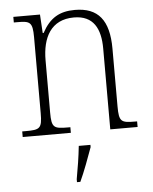

<svg xmlns="http://www.w3.org/2000/svg" viewBox="-54 -588 679 854"><g transform="rotate(-5 285.5 -161.0)"><path d="M32 0H247V-25H236C173 -25 163 -30 163 -98V-331C163 -432 202 -510 305 -510C392 -510 423 -450 423 -361V0H545V-25H536C474 -25 464 -30 464 -99V-357C464 -484 416 -543 312 -543C244 -543 200 -518 165 -453H161L156 -536H37V-511H53C109 -511 121 -506 121 -438V-99C121 -30 111 -25 48 -25H32ZM255 208V221H270C289 181 314 113 329 71V61H277C272 109 264 159 255 208Z"/></g></svg>

Font: Noto Serif Thai SemiCondensed ExtraLight
Style: Regular
Weight: 200
Width: 4
Designer: Monotype Design Team
Foundry: Monotype Imaging Inc.
Version: Version 2.002